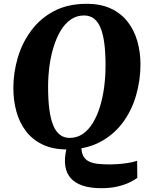

<svg xmlns="http://www.w3.org/2000/svg" viewBox="-20 -773 780 1006"><path d="M511 213Q453 213 413 199.5Q373 186 350.2 160Q327.5 134 322 96.2Q316.5 58.5 327.5 10L406.5 2Q408 32 419.2 49.2Q430.5 66.5 450.5 75Q470.5 83.5 497.8 86Q525 88.5 558.5 88.5Q573 88.5 598.2 86.8Q623.5 85 650.8 80.8Q678 76.5 698.5 69.5L699.5 159Q686.5 169 661 181.8Q635.5 194.5 597.8 203.8Q560 213 511 213ZM331 10Q256.5 10 203 -15.8Q149.5 -41.5 115.8 -86Q82 -130.5 66 -188.5Q50 -246.5 50 -311Q50 -392.5 73.2 -471Q96.5 -549.5 143.8 -613.2Q191 -677 263.2 -715Q335.5 -753 434 -753Q509 -753 562.5 -727.5Q616 -702 650 -657.5Q684 -613 700 -556Q716 -499 716 -436Q716 -353 693 -273.2Q670 -193.5 622.5 -129.8Q575 -66 502.5 -28Q430 10 331 10ZM345 -50.5Q383.5 -50.5 413.8 -71.2Q444 -92 466.5 -129Q489 -166 503.8 -214Q518.5 -262 525.8 -317.2Q533 -372.5 533 -430Q533 -495.5 526.8 -544.5Q520.5 -593.5 507.2 -626.2Q494 -659 472.5 -675.5Q451 -692 420 -692Q382 -692 351.5 -671.2Q321 -650.5 298.8 -613.8Q276.5 -577 261.5 -529.2Q246.5 -481.5 239.2 -427.2Q232 -373 232 -317Q232 -250.5 238.5 -200.5Q245 -150.5 258.5 -117.2Q272 -84 293.5 -67.2Q315 -50.5 345 -50.5Z"/></svg>

Font: Merriweather Light 18pt Black
Style: Italic
Weight: 900
Italic angle: -7.8°
Version: Version 2.101